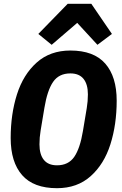

<svg xmlns="http://www.w3.org/2000/svg" viewBox="-20 -975 640 1007"><path d="M36 -251Q36 -376 69 -480Q102 -584 172.5 -647Q243 -710 349 -710Q472 -710 532 -641.5Q592 -573 592 -447Q592 -322 559 -218Q526 -114 455.5 -51Q385 12 279 12Q156 12 96 -56.5Q36 -125 36 -251ZM415 -288 435 -408Q441 -444 441 -480Q441 -533 418 -561.5Q395 -590 349 -590Q289 -590 258.5 -545.5Q228 -501 213 -410L193 -290Q187 -254 187 -218Q187 -165 210 -136.5Q233 -108 279 -108Q339 -108 369.5 -152.5Q400 -197 415 -288ZM459 -955 567 -797 491 -740 385 -855 251 -740 181 -797 335 -955Z"/></svg>

Font: iA Writer Mono V
Style: Regular
Weight: 400
Italic angle: -9.5°
Designer: Mike Abbink, Paul van der Laan, Pieter van Rosmalen
Foundry: Bold Monday
Version: Version 2.000